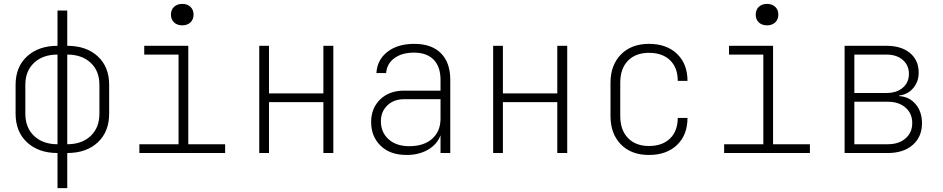

<svg xmlns="http://www.w3.org/2000/svg" viewBox="-20 -785 4840 985"><path d="M275 180V0Q178 0 119 -54.5Q60 -109 60 -202V-350Q60 -442 119 -496Q178 -550 275 -550V-731H325V-550Q423 -550 481.5 -496Q540 -442 540 -350V-202Q540 -109 481.5 -54.5Q423 0 325 0V180ZM275 -45V-505Q200 -505 155 -463Q110 -421 110 -350V-202Q110 -130 155 -87.5Q200 -45 275 -45ZM325 -45Q400 -45 445 -87.5Q490 -130 490 -202V-350Q490 -421 445 -463Q400 -505 325 -505Z M695 0V-45H896V-505H720V-550H946V-45H1135V0ZM915 -655Q889 -655 873 -670Q857 -685 857 -710Q857 -735 873 -750Q889 -765 915 -765Q941 -765 957 -750Q973 -735 973 -710Q973 -685 957 -670Q941 -655 915 -655Z M1310 0V-550H1360V-306H1639V-550H1690V0H1639V-261H1360V0Z M2066 10Q1981 10 1932.5 -37.5Q1884 -85 1884 -159Q1884 -230 1930.5 -275Q1977 -320 2053 -320H2240V-375Q2240 -443 2204.5 -479Q2169 -515 2104 -515Q2041 -515 2002.5 -486Q1964 -457 1961 -410H1911Q1915 -478 1967.5 -519Q2020 -560 2105 -560Q2194 -560 2242 -512Q2290 -464 2290 -375V0H2240V-91Q2223 -45 2176.5 -17.5Q2130 10 2066 10ZM2080 -35Q2154 -35 2197 -73Q2240 -111 2240 -177V-276H2052Q2000 -276 1967 -244Q1934 -212 1934 -163Q1934 -106 1973.5 -70.5Q2013 -35 2080 -35Z M2510 0V-550H2560V-306H2839V-550H2890V0H2839V-261H2560V0Z M3309 10Q3218 10 3165 -44.5Q3112 -99 3112 -190V-360Q3112 -451 3165.5 -505.5Q3219 -560 3309 -560Q3400 -560 3453.5 -508.5Q3507 -457 3507 -370H3457Q3457 -438 3417.5 -476Q3378 -514 3309 -514Q3241 -514 3201.5 -473.5Q3162 -433 3162 -360V-190Q3162 -118 3201.5 -77Q3241 -36 3309 -36Q3378 -36 3417.5 -74.5Q3457 -113 3457 -180H3507Q3507 -93 3453.5 -41.5Q3400 10 3309 10Z M3695 0V-45H3896V-505H3720V-550H3946V-45H4135V0ZM3915 -655Q3889 -655 3873 -670Q3857 -685 3857 -710Q3857 -735 3873 -750Q3889 -765 3915 -765Q3941 -765 3957 -750Q3973 -735 3973 -710Q3973 -685 3957 -670Q3941 -655 3915 -655Z M4313 0V-550H4528Q4604 -550 4648.5 -513Q4693 -476 4693 -412Q4693 -366 4665 -333Q4637 -300 4593 -295V-292Q4645 -289 4677.5 -250.5Q4710 -212 4710 -153Q4710 -83 4662.5 -41.5Q4615 0 4535 0ZM4363 -308H4528Q4580 -308 4611.5 -335Q4643 -362 4643 -406Q4643 -450 4611.5 -477.5Q4580 -505 4528 -505H4363ZM4363 -45H4535Q4591 -45 4625.5 -75Q4660 -105 4660 -154Q4660 -203 4625.5 -233Q4591 -263 4535 -263H4363Z"/></svg>

Font: JetBrains Mono NL Thin
Style: Regular
Weight: 100
Monospace: yes
Designer: Philipp Nurullin, Konstantin Bulenkov
Foundry: JetBrains
Version: Version 2.305; ttfautohint (v1.8.4.7-5d5b)